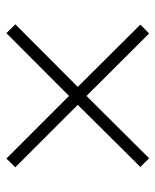

<svg xmlns="http://www.w3.org/2000/svg" viewBox="38 -658 494 611"><g transform="rotate(-90 285.5 -353.0)"><path d="M85.9 -580.1 58.1 -551.8 256.8 -353 59.1 -153.8 86.9 -126 285.2 -325.2 483.9 -126 512.2 -153.8 314 -353 513.2 -551.8 484.9 -580.1 285.2 -380.9Z"/></g></svg>

Font: Open Sans 300
Style: Regular
Weight: 300
Foundry: Ascender Corporation
Version: Version 1.100;PS 001.100;hotconv 1.0.88;makeotf.lib2.5.64775